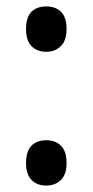

<svg xmlns="http://www.w3.org/2000/svg" viewBox="-20 -566 288 597"><path d="M61 -476Q61 -512 77.5 -529Q94 -546 124 -546Q153 -546 170 -529Q187 -512 187 -476Q187 -440 169 -422.5Q151 -405 124 -405Q95 -405 78 -422.5Q61 -440 61 -476ZM61 -59Q61 -95 77.5 -112.5Q94 -130 124 -130Q152 -130 169.5 -113Q187 -96 187 -59Q187 -23 169 -6Q151 11 124 11Q95 11 78 -6.5Q61 -24 61 -59Z"/></svg>

Font: Noto Sans Hebrew Condensed Medium
Style: Regular
Weight: 500
Width: 3
Designer: Monotype Design Team
Foundry: Monotype Imaging Inc.
Version: Version 2.004; ttfautohint (v1.8.4.7-5d5b)